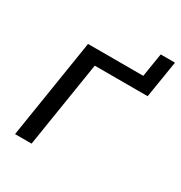

<svg xmlns="http://www.w3.org/2000/svg" viewBox="-146 -708 770 815"><g transform="rotate(30 239.0 -301.0)"><path d="M42 0 119 -486.3H389.8L408.4 -602H478.3L449.1 -420.7H189.8L123 0Z"/></g></svg>

Font: Nunito Sans 12pt ExtraLight
Style: Italic
Weight: 200
Italic angle: -9°
Designer: Vernon Adams
Foundry: Vernon Adams
Version: Version 3.101;gftools[0.9.27]